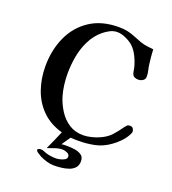

<svg xmlns="http://www.w3.org/2000/svg" viewBox="-163 -859 1051 1175"><g transform="rotate(20 362.5 -271.0)"><path d="M706 -163Q706 -158 701.5 -149Q697 -140 694 -135Q681 -112 658.5 -89.5Q636 -67 614 -52Q568 -19 517.5 -8.5Q467 2 411 2Q399 2 386.5 1.5Q374 1 362 0Q353 14 342.5 28Q332 42 323 57Q334 55 344 55Q354 55 364 55Q384 55 409 58.5Q434 62 452.5 74.5Q471 87 471 114Q471 142 456 158Q441 174 417.5 182Q394 190 368.5 192.5Q343 195 323 195Q301 195 276.5 188Q252 181 232 171Q225 167 210 157.5Q195 148 195 140Q195 134 203 131.5Q211 129 215 129Q226 129 235 133Q244 137 253 140Q284 150 321 150Q331 150 346.5 146.5Q362 143 375 135.5Q388 128 388 115Q388 100 371.5 92.5Q355 85 342 85Q318 85 293.5 93.5Q269 102 246 110Q260 80 273.5 49.5Q287 19 300 -12Q219 -35 167.5 -86.5Q116 -138 91.5 -208.5Q67 -279 67 -358Q67 -464 106 -550Q145 -636 221.5 -686.5Q298 -737 409 -737Q442 -737 466.5 -731.5Q491 -726 514.5 -716.5Q538 -707 567 -696Q588 -689 609 -686Q630 -683 652 -681Q653 -659 655 -636Q657 -613 660 -591Q662 -571 667 -551Q672 -531 672 -511Q672 -493 658.5 -484Q645 -475 628 -475Q615 -475 604.5 -480Q594 -485 589 -498Q586 -506 585 -515Q584 -524 582 -532Q575 -564 557.5 -601Q540 -638 516 -660Q498 -677 467.5 -691Q437 -705 411 -705Q386 -705 364.5 -694Q343 -683 323 -667Q280 -631 255 -580.5Q230 -530 220 -474Q210 -418 210 -363Q210 -327 214.5 -291Q219 -255 229 -220Q243 -174 269.5 -132.5Q296 -91 335.5 -65.5Q375 -40 427 -40Q452 -40 480.5 -47Q509 -54 531 -64Q574 -83 598.5 -110Q623 -137 649 -174Q656 -183 661.5 -188Q667 -193 680 -193Q693 -193 699.5 -183.5Q706 -174 706 -163Z"/></g></svg>

Font: Kaisei Tokumin
Style: Bold
Weight: 700
Designer: Font-Kai, 金井和夫
Foundry: KAZUO KANAI
Version: Version 5.003